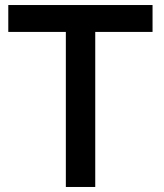

<svg xmlns="http://www.w3.org/2000/svg" viewBox="-20 -744 651 764"><path d="M359 -617V0H242V-617H13V-724H587V-617Z"/></svg>

Font: Ekushey Amar Bangla
Style: Bold
Weight: 700
Designer: Al Mamun Sumon
Foundry: Al Mamun Sumon
Version: Version 1.0